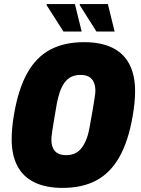

<svg xmlns="http://www.w3.org/2000/svg" viewBox="-20 -906 689 938"><path d="M286 12Q204 12 148.5 -15Q93 -42 65 -95Q37 -148 37 -226Q37 -254 40 -285Q43 -316 49 -350Q70 -472 113.5 -549.5Q157 -627 225.5 -663.5Q294 -700 391 -700Q473 -700 528.5 -673Q584 -646 612 -592.5Q640 -539 640 -460Q640 -433 637 -402.5Q634 -372 628 -338Q607 -216 563 -138.5Q519 -61 450.5 -24.5Q382 12 286 12ZM303 -148Q329 -148 348 -157.5Q367 -167 380.5 -185.5Q394 -204 403.5 -229.5Q413 -255 418 -286Q428 -338 433 -370Q438 -402 441 -420Q444 -438 445 -447.5Q446 -457 446 -463Q446 -487 438 -504.5Q430 -522 414.5 -531Q399 -540 373 -540Q347 -540 328 -530.5Q309 -521 295.5 -502.5Q282 -484 273 -458.5Q264 -433 258 -402Q249 -350 243.5 -317.5Q238 -285 235.5 -267Q233 -249 232 -240Q231 -231 231 -224Q231 -201 238.5 -183.5Q246 -166 262 -157Q278 -148 303 -148ZM290 -752 207 -882 209 -886H346L379 -752ZM451 -752 369 -882 370 -886H507L540 -752Z"/></svg>

Font: Archivo Condensed Black
Style: Italic
Weight: 900
Width: 3
Italic angle: -10°
Designer: Hector Gatti
Foundry: Omnibus-Type
Version: Version 2.001